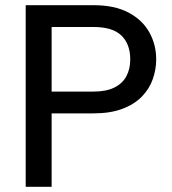

<svg xmlns="http://www.w3.org/2000/svg" viewBox="-20 -720 662 740"><path d="M340 -367Q389 -367 420.5 -382.5Q452 -398 467 -426Q482 -454 482 -491Q482 -550 448 -583Q414 -616 340 -616H179V-367ZM582 -491Q582 -453 569 -415.5Q556 -378 527 -348Q498 -318 451.5 -300.5Q405 -283 340 -283H179V0H79V-700H340Q422 -700 475.5 -671.5Q529 -643 555.5 -595.5Q582 -548 582 -491Z"/></svg>

Font: Albert Sans Medium
Style: Regular
Weight: 500
Designer: Andreas Rasmussen
Foundry: a.Foundry
Version: Version 1.025